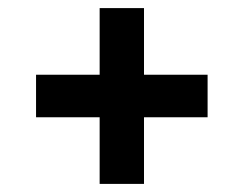

<svg xmlns="http://www.w3.org/2000/svg" viewBox="-20 -617 602 474"><path d="M226 -163V-327.5H69V-432.5H226V-597H335.5V-432.5H492.5V-327.5H335.5V-163Z"/></svg>

Font: Encode Sans SemiExpanded SemiExpanded SemiBold
Style: Regular
Weight: 600
Width: 6
Designer: Multiple Designers
Foundry: Impallari Type
Version: Version 3.000; ttfautohint (v1.8.3) -l 8 -r 50 -G 200 -x 14 